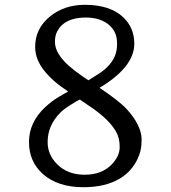

<svg xmlns="http://www.w3.org/2000/svg" viewBox="-20 -764 707 795"><path d="M217.8 -635.7Q207.5 -617.7 207.5 -591.3Q207.5 -564.9 222.9 -540.3Q238.3 -515.6 263.7 -492.9Q289.1 -470.2 321.3 -448.2L386.7 -404.3Q474.1 -345.7 504.9 -312Q535.6 -278.3 551 -246.3Q566.4 -214.4 566.4 -188.2Q566.4 -162.1 562.3 -142.8Q558.1 -123.5 548.1 -102.8Q538.1 -82 520.5 -61.5Q502.9 -41 476.6 -24.9Q416.5 11.2 325.7 11.2Q219.7 11.2 158.2 -43Q100.1 -94.2 100.1 -175.8Q100.1 -256.8 165.5 -318.8Q193.8 -345.7 227.5 -365.2Q227.5 -365.2 290.5 -401.4L328.1 -361.8Q255.9 -323.7 230.5 -298.3Q177.2 -245.1 177.2 -175.8Q177.2 -124.5 214.8 -85.9Q258.3 -40.5 330.6 -40.5Q400.9 -40.5 441.9 -82.5Q475.6 -117.2 475.6 -155Q475.6 -192.9 460.4 -219Q445.3 -245.1 420.9 -268.8Q396.5 -292.5 365.2 -314.5Q256.8 -388.2 230.7 -407.2Q204.6 -426.3 180.2 -451.7Q125.5 -508.3 125.5 -569.3Q125.5 -646 187 -695.8Q246.6 -744.1 330.6 -744.1Q435.1 -744.1 489.3 -693.4Q536.1 -649.9 536.1 -583Q536.1 -484.9 386.7 -397L340.8 -428.2L384.3 -455.6Q434.1 -486.3 453.6 -527.3Q464.8 -550.8 464.8 -582.5Q464.8 -614.3 453.1 -634.5Q441.4 -654.8 422.9 -667.5Q387.7 -691.4 335.4 -691.4Q248 -691.4 217.8 -635.7Z"/></svg>

Font: Habibi
Style: Regular
Weight: 400
Designer: Magnus Gaarde
Foundry: Magnus Gaarde
Version: Version 1.001